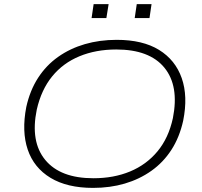

<svg xmlns="http://www.w3.org/2000/svg" viewBox="-20 -907 985 935"><path d="M433 8Q307 8 226 -41Q145 -90 115 -178.5Q85 -267 108 -386Q126 -467 165.5 -528Q205 -589 263 -630Q321 -671 393 -692Q465 -713 548 -713Q675 -713 754.5 -664Q834 -615 865 -526.5Q896 -438 872 -319Q854 -238 814.5 -177Q775 -116 717 -75Q659 -34 587.5 -13Q516 8 433 8ZM435 -39Q534 -39 613.5 -72Q693 -105 747 -170Q801 -235 822 -332Q853 -489 780.5 -577.5Q708 -666 546 -666Q447 -666 367 -633Q287 -600 234 -535Q181 -470 159 -373Q127 -217 200.5 -128Q274 -39 435 -39ZM636 -819 646 -887H718L708 -819ZM426 -819 436 -887H509L498 -819Z"/></svg>

Font: Nunito Sans 10pt Expanded ExtraLight
Style: Italic
Weight: 250
Width: 7
Italic angle: -9°
Designer: Vernon Adams
Foundry: Vernon Adams
Version: Version 3.101;gftools[0.9.27]